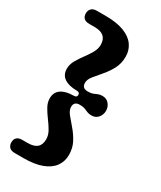

<svg xmlns="http://www.w3.org/2000/svg" viewBox="-216 -813 849 1014"><g transform="rotate(30 208.0 -306.0)"><path d="M196.5 -305.5Q196.5 -321.4 177.4 -321.4Q129.3 -321.4 101.8 -340Q74.2 -358.7 74.2 -396Q74.2 -421.7 88.2 -446.6Q102.1 -471.5 120.4 -495.8Q138.7 -520.1 152.7 -544.5Q166.6 -568.9 166.6 -593.2Q166.6 -626.2 148.1 -642.8Q129.5 -659.4 91.5 -659.4H59.4Q15 -659.4 15 -699.7Q15 -716.5 25.7 -728.1Q36.4 -739.6 59.4 -739.6H112Q179.7 -739.6 224.1 -722.7Q268.5 -705.7 290.2 -675.3Q312 -644.9 312 -605.4Q312 -563.3 294.2 -530.1Q276.4 -496.9 253.2 -470.3Q230.1 -443.7 212.3 -421.6Q194.5 -399.4 194.5 -379.1Q194.5 -363 203.1 -354.6Q211.7 -346.3 230.1 -346.3Q249.2 -346.3 260.9 -350.9Q272.7 -355.5 283.4 -360.3Q294.2 -365.2 309.8 -365.2Q335.6 -365.2 350.3 -347.1Q365 -329 365 -305.5Q365 -282.4 350.3 -264.4Q335.6 -246.3 309.8 -246.3Q294.2 -246.3 283.4 -250.9Q272.7 -255.5 260.9 -260.2Q249.2 -264.8 230.1 -264.8Q211.7 -264.8 203.1 -256.6Q194.5 -248.4 194.5 -232.3Q194.5 -212 212.3 -189.9Q230.1 -167.8 253.2 -141.2Q276.4 -114.7 294.2 -81.4Q312 -48.2 312 -6.1Q312 33.8 290.2 64Q268.5 94.2 224.1 111.2Q179.7 128.1 112 128.1H59.4Q36.4 128.1 25.7 116.8Q15 105.4 15 88.1Q15 47.9 59.4 47.9H91.5Q129.5 47.9 148.1 31.7Q166.6 15.5 166.6 -17.9Q166.6 -42.6 152.7 -67Q138.7 -91.4 120.4 -115.7Q102.1 -140 88.2 -164.9Q74.2 -189.8 74.2 -215Q74.2 -252.3 101.8 -271.2Q129.3 -290 177.4 -290Q196.5 -290 196.5 -305.5Z"/></g></svg>

Font: Fraunces SuperSoft 9pt
Style: Regular
Weight: 900
Version: Version 1.000;[b76b70a41]